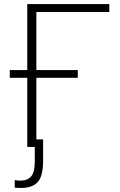

<svg xmlns="http://www.w3.org/2000/svg" viewBox="-20 -724 593 946"><path d="M28.3 -340.8V-378.9H114.3V-704.1H518.6V-665H159.2V-378.9H363.3V-340.8H159.2V-37.1H192.4V67.4Q192.4 143.6 166 172.9Q139.6 202.1 83 202.1Q62.5 202.1 52.7 200.2V163.1Q66.4 166 80.1 166Q115.2 166 133.3 145.5Q151.4 125 151.4 71.3V0H114.3V-340.8Z"/></svg>

Font: Gothic A1 ExtraLight
Style: Regular
Weight: 275
Designer: HanYang I&C Co.,Ltd.
Foundry: HanYang I&C Co.,Ltd.
Version: Version 2.50